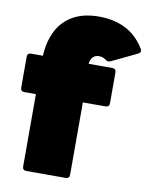

<svg xmlns="http://www.w3.org/2000/svg" viewBox="-85 -823 695 886"><g transform="rotate(10 262.5 -380.0)"><path d="M100 0Q82 0 82 -18V-357H28Q10 -357 10 -375V-519Q10 -537 28 -537H83Q86 -602 111 -652.5Q136 -703 185 -731.5Q234 -760 309 -760Q376 -760 430.5 -733.5Q485 -707 522 -647Q531 -632 514 -623L395 -566Q381 -560 370 -570Q357 -580 339 -580Q303 -580 297 -537H408Q426 -537 426 -519V-375Q426 -357 408 -357H302V-18Q302 0 284 0Z"/></g></svg>

Font: LINE Seed Sans App Heavy
Style: Regular
Weight: 900
Designer: LINE VX Design & Dalton Maag Ltd & Sandoll Inc
Foundry: Dalton Maag Ltd
Version: Version 1.003